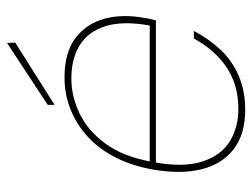

<svg xmlns="http://www.w3.org/2000/svg" viewBox="-108 -616 736 561"><g transform="rotate(-90 260.5 -336.0)"><path d="M219 12Q149 12 105 -21.5Q61 -55 46 -115.5Q31 -176 45 -257Q56 -319 80.5 -367Q105 -415 141 -448Q177 -481 221 -498.5Q265 -516 314 -516Q388 -516 430 -483.5Q472 -451 486 -398.5Q500 -346 488 -282Q487 -273 485 -266Q483 -259 481 -249H55L58 -267H466Q480 -346 464 -396.5Q448 -447 408.5 -471.5Q369 -496 311 -496Q259 -496 209 -472Q159 -448 121 -396.5Q83 -345 68 -262L66 -252Q51 -168 68.5 -113.5Q86 -59 127 -33.5Q168 -8 222 -8Q292 -8 343 -42Q394 -76 428 -138H450Q427 -94 395 -60Q363 -26 319 -7Q275 12 219 12ZM234 -545V-565L415 -684L416 -660Z"/></g></svg>

Font: DM Sans Thin
Style: Italic
Weight: 250
Italic angle: -10°
Designer: Colophon Foundry, Jonny Pinhorn
Foundry: Colophon Foundry
Version: Version 4.004;gftools[0.9.30]